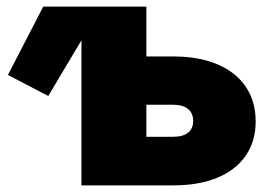

<svg xmlns="http://www.w3.org/2000/svg" viewBox="-20 -559 819 579"><path d="M125.5 -269.5 3.9 -333 110.4 -539.1H286.1ZM338.4 -388.7H502.9Q580.1 -388.7 635.7 -365Q691.4 -341.3 721.2 -297.4Q751 -253.4 751 -192.4Q751 -133.3 721.2 -89.8Q691.4 -46.4 635.7 -23.2Q580.1 0 502.9 0H225.6V-539.1H421.4V-146.5H501.5Q531.2 -146.5 546.9 -158.7Q562.5 -170.9 562.5 -193.8Q562.5 -217.8 546.9 -230.5Q531.2 -243.2 501.5 -243.2H338.4Z"/></svg>

Font: Inter 18pt Black
Style: Regular
Weight: 900
Designer: Rasmus Andersson
Foundry: rsms
Version: Version 4.001;git-66647c0bb